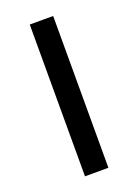

<svg xmlns="http://www.w3.org/2000/svg" viewBox="-108 -575 450 624"><g transform="rotate(-20 116.5 -262.5)"><path d="M76 0V-525H157V0Z"/></g></svg>

Font: Mona Sans
Style: Regular
Weight: 400
Designer: Deni Anggara
Foundry: GitHub
Version: Version 2.000;Glyphs 3.2.3 (3260)